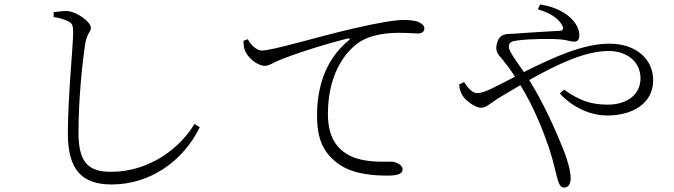

<svg xmlns="http://www.w3.org/2000/svg" viewBox="-20 -795 3040 866"><path d="M222 -718C247 -715 272 -707 287 -699C305 -691 310 -682 310 -648C310 -594 286 -352 286 -194C286 -27 351 37 484 37C655 37 805 -66 881 -221L857 -236C796 -132 658 -20 481 -20C372 -20 334 -69 334 -199C334 -339 350 -506 365 -601C373 -646 390 -651 390 -670C390 -696 327 -742 285 -745C268 -746 249 -744 222 -740Z M1098 -618C1110 -592 1139 -567 1160 -567C1211 -567 1414 -630 1576 -667C1693 -694 1765 -705 1800 -705C1825 -705 1854 -702 1867 -696C1888 -686 1894 -677 1894 -666C1894 -654 1884 -644 1865 -644C1847 -644 1818 -647 1779 -647C1730 -647 1659 -640 1609 -610C1562 -583 1459 -488 1459 -281C1459 -174 1502 -127 1543 -101C1610 -60 1700 -66 1743 -66C1765 -66 1796 -52 1796 -31C1796 -11 1774 -3 1729 -3C1676 -3 1570 -6 1501 -60C1440 -107 1410 -164 1410 -275C1410 -387 1440 -521 1553 -613C1560 -618 1559 -624 1547 -621C1437 -594 1294 -547 1234 -521C1214 -513 1194 -498 1175 -498C1140 -498 1095 -537 1084 -569C1079 -582 1079 -596 1078 -611Z M2073 -425 2051 -414C2052 -396 2057 -381 2065 -366C2081 -339 2125 -309 2149 -309C2176 -309 2188 -329 2241 -360L2327 -411C2388 -313 2431 -202 2458 -123C2479 -57 2490 0 2496 17C2503 42 2512 51 2525 51C2544 51 2554 33 2554 8C2554 -22 2539 -77 2521 -121C2483 -214 2434 -326 2367 -434C2495 -506 2619 -565 2726 -565C2808 -565 2869 -516 2869 -442C2869 -368 2808 -323 2721 -323C2645 -323 2592 -342 2524 -391L2505 -373C2573 -301 2654 -274 2719 -274C2828 -274 2926 -325 2926 -433C2926 -530 2847 -598 2729 -598C2613 -598 2485 -541 2343 -470C2315 -512 2275 -562 2275 -584C2275 -604 2286 -609 2317 -613C2374 -620 2469 -621 2510 -617C2538 -615 2553 -607 2569 -607C2585 -607 2593 -616 2593 -637C2593 -661 2581 -685 2561 -707C2535 -735 2490 -763 2416 -775L2406 -753C2472 -734 2503 -705 2516 -680C2524 -665 2519 -657 2505 -656C2475 -654 2387 -650 2299 -643C2270 -641 2235 -648 2222 -601C2210 -562 2230 -546 2247 -526C2262 -507 2279 -486 2303 -449L2215 -404C2180 -386 2152 -375 2132 -375C2109 -375 2088 -402 2073 -425Z"/></svg>

Font: Noto Serif CJK SC Light
Style: Regular
Weight: 300
Designer: Ryoko NISHIZUKA 西塚涼子 (kana & ideographs); Frank Grießhammer (Latin, Greek & Cyrillic); Wenlong ZHANG 张文龙 (bopomofo); San
Foundry: Adobe
Version: Version 2.001;hotconv 1.1.0;makeotfexe 2.6.0